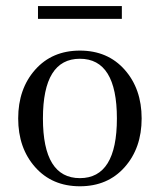

<svg xmlns="http://www.w3.org/2000/svg" viewBox="-20 -617 536 644"><path d="M107.4 -553.7V-596.7H388.7V-553.7ZM97.9 -56.4Q41 -120.6 41 -219.7Q41 -318.8 97.9 -383.1Q154.8 -447.3 248 -447.3Q341.3 -447.3 398.2 -383.1Q455.1 -318.8 455.1 -219.7Q455.1 -120.6 398.2 -56.4Q341.3 7.8 248 7.8Q154.8 7.8 97.9 -56.4ZM248 -419.9Q124 -419.9 124 -219.7Q124 -19.5 248 -19.5Q372.1 -19.5 372.1 -219.7Q372.1 -419.9 248 -419.9Z"/></svg>

Font: Theano Modern
Style: Regular
Weight: 400
Designer: Alexey Kryukov
Version: Version 2.00